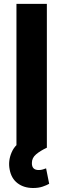

<svg xmlns="http://www.w3.org/2000/svg" viewBox="-20 -747 321 971"><path d="M217 -727.3V0H63.2V-727.3ZM147.7 203.8Q100.5 203.8 68.7 179.5Q36.9 155.2 28.8 110.1Q20.2 66.8 38.9 23.4Q57.5 -19.9 104.4 -40.8L217 0Q183.6 15.6 162.3 33.7Q141 51.8 141.3 77.4Q140.6 112.9 175.8 112.9Q187.9 112.9 196.9 109.9Q206 106.9 213.1 104.4L228.7 182.5Q215.6 190 195.3 196.9Q175.1 203.8 147.7 203.8Z"/></svg>

Font: Inter Zeller
Style: Bold
Weight: 700
Designer: Rasmus Andersson; Joe Bland
Foundry: zeller
Version: Version 3.015;git-dec3a8cb1